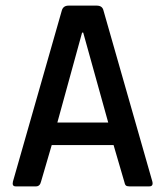

<svg xmlns="http://www.w3.org/2000/svg" viewBox="-20 -663 588 683"><path d="M108 0H36Q22 0 26 -17L200 -626Q205 -643 224 -643H324Q344 -643 348 -626L522 -17Q526 0 511 0H440Q431 0 427.5 -3.5Q424 -7 422 -17L384 -147H164L126 -17Q122 0 108 0ZM272 -547 184 -227H365L276 -547Z"/></svg>

Font: Rajdhani SemiBold
Style: Regular
Weight: 600
Designer: Satya Rajpurohit, Jyotish Sonowal
Foundry: Indian Type Foundry
Version: Version 1.201 February 1, 2022